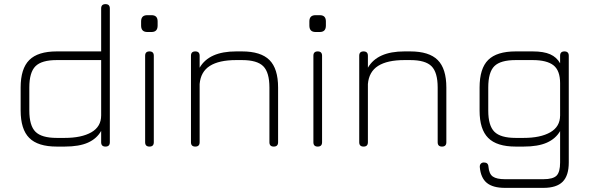

<svg xmlns="http://www.w3.org/2000/svg" viewBox="-20 -710 2856 930"><path d="M255 0Q163.5 0 121.8 -41.8Q80 -83.5 80 -175V-286Q80 -377.5 121.8 -419.2Q163.5 -461 255 -461H470V-669Q470 -690 491 -690Q512 -690 512 -669V-21Q512 0 491 0Q470 0 470 -21V-76Q449 -38.5 406.2 -19.2Q363.5 0 293 0ZM255 -42H293Q375 -42 422.5 -69.2Q470 -96.5 470 -151V-419H255Q181.5 -419 151.8 -389.2Q122 -359.5 122 -286V-175Q122 -101.5 151.8 -71.8Q181.5 -42 255 -42Z M693.5 -555Q663.5 -555 663.5 -586V-606.5Q663.5 -636.5 693.5 -636.5H714Q743.5 -636.5 743.5 -606.5V-586Q743.5 -555 714 -555ZM704 0Q683 0 683 -21V-440Q683 -461 704 -461Q725 -461 725 -440V-21Q725 0 704 0Z M926 0Q905 0 905 -21V-440Q905 -461 926 -461Q947 -461 947 -440V-382Q992.5 -461 1124 -461H1152Q1243.5 -461 1285.2 -419.2Q1327 -377.5 1327 -286V-21Q1327 0 1306 0Q1285 0 1285 -21V-286Q1285 -359.5 1255.2 -389.2Q1225.5 -419 1152 -419H1124Q1041 -419 996.5 -390.8Q952 -362.5 947 -303V-21Q947 0 926 0Z M1508.5 -555Q1478.5 -555 1478.5 -586V-606.5Q1478.5 -636.5 1508.5 -636.5H1529Q1558.5 -636.5 1558.5 -606.5V-586Q1558.5 -555 1529 -555ZM1519 0Q1498 0 1498 -21V-440Q1498 -461 1519 -461Q1540 -461 1540 -440V-21Q1540 0 1519 0Z M1741 0Q1720 0 1720 -21V-440Q1720 -461 1741 -461Q1762 -461 1762 -440V-382Q1807.5 -461 1939 -461H1967Q2058.5 -461 2100.2 -419.2Q2142 -377.5 2142 -286V-21Q2142 0 2121 0Q2100 0 2100 -21V-286Q2100 -359.5 2070.2 -389.2Q2040.5 -419 1967 -419H1939Q1856 -419 1811.5 -390.8Q1767 -362.5 1762 -303V-21Q1762 0 1741 0Z M2426 200Q2367.5 200 2338 175.8Q2308.5 151.5 2304 99Q2303.5 88.5 2309 82.8Q2314.5 77 2324 77Q2334.5 77 2340 82.2Q2345.5 87.5 2346 98Q2349 132.5 2367.2 145.2Q2385.5 158 2426 158H2612Q2658.5 158 2675.8 140.8Q2693 123.5 2693 77V-75Q2671.5 -38 2628.8 -19Q2586 0 2516 0H2478Q2386.5 0 2344.8 -41.8Q2303 -83.5 2303 -174V-286Q2303 -378.5 2344.8 -419.8Q2386.5 -461 2478 -461H2560Q2613.5 -461 2645 -447Q2676.5 -433 2693 -403.5V-440Q2693 -461 2714 -461Q2735 -461 2735 -440V77Q2735 140.5 2705.5 170.2Q2676 200 2612 200ZM2478 -42H2516Q2598 -42 2645.5 -69.2Q2693 -96.5 2693 -151V-307Q2693 -368.5 2660.8 -393.8Q2628.5 -419 2560 -419H2478Q2404.5 -419 2374.8 -389.8Q2345 -360.5 2345 -286V-174Q2345 -101.5 2374.8 -71.8Q2404.5 -42 2478 -42Z"/></svg>

Font: Jura Light Light
Style: Regular
Weight: 300
Version: Version 5.106